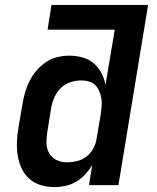

<svg xmlns="http://www.w3.org/2000/svg" viewBox="-20 -755 640 783"><path d="M202 8Q173 8 146.5 0Q120 -8 100 -25.5Q80 -43 68.5 -67.5Q57 -92 52.5 -119.5Q48 -147 49 -175.5Q50 -204 55 -233L72 -333Q76 -357 83 -380.5Q90 -404 101.5 -426.5Q113 -449 130 -468.5Q147 -488 168 -502Q189 -516 213.5 -522Q238 -528 262 -528Q289 -528 315.5 -521Q342 -514 361.5 -497.5Q381 -481 393.5 -457.5Q406 -434 410 -408L448 -634H174L190 -735H584L463 0H343L356 -82Q344 -62 327.5 -44Q311 -26 290.5 -14Q270 -2 247 3Q224 8 202 8ZM253 -93Q273 -93 294 -98Q315 -103 332.5 -116.5Q350 -130 360.5 -149.5Q371 -169 374 -190L391 -290Q393 -306 394.5 -322Q396 -338 393.5 -353Q391 -368 385 -382.5Q379 -397 369 -407.5Q359 -418 343.5 -422.5Q328 -427 312 -427Q290 -427 268 -420Q246 -413 229 -397Q212 -381 202.5 -359.5Q193 -338 189 -317L173 -217Q169 -194 169.5 -171.5Q170 -149 180.5 -130.5Q191 -112 210.5 -102.5Q230 -93 253 -93Z"/></svg>

Font: Iosevka Extended Oblique
Style: Bold
Weight: 700
Width: 7
Italic angle: -9°
Monospace: yes
Designer: Belleve Invis
Foundry: Belleve Invis
Version: Version 32.5.0; ttfautohint (v1.8.4)